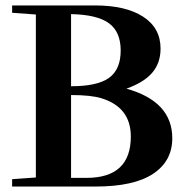

<svg xmlns="http://www.w3.org/2000/svg" viewBox="-20 -683 679 703"><path d="M24.4 0V-26.9L111.3 -33.2V-629.9L24.4 -636.2V-663.1H328.1Q440.4 -663.1 504.2 -621.8Q567.9 -580.6 567.9 -504.9Q567.9 -452.6 537.6 -417Q507.3 -381.3 442.9 -358.4Q610.8 -311.5 610.8 -176.8Q610.8 -93.3 540.5 -46.6Q470.2 0 329.6 0ZM240.2 -367.2Q336.4 -367.2 379.2 -397.9Q421.9 -428.7 421.9 -498Q421.9 -566.4 378.9 -597.9Q335.9 -629.4 240.2 -631.3ZM240.2 -31.7H296.4Q459 -31.7 459 -183.1Q459 -290 351.6 -323.2Q313.5 -335 240.2 -335Z"/></svg>

Font: Elstob 14pt SemiBold
Style: Regular
Weight: 600
Designer: Peter S. Baker
Version: Version 1.015